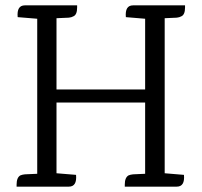

<svg xmlns="http://www.w3.org/2000/svg" viewBox="-20 -697 753 717"><path d="M640 0H446V-8Q446 -34 460 -42Q467 -45 477 -46L522 -48V-314H191V-50L264 -44Q268 0 237 0H42V-8Q42 -34 56 -42Q63 -45 73 -46L119 -48V-627L46 -633Q42 -677 73 -677H268V-669Q268 -642 254 -636Q247 -632 237 -631L191 -629V-363H522V-627L450 -633Q446 -677 477 -677H671V-669Q671 -642 657 -636Q650 -632 640 -631L595 -629V-50L667 -44Q671 0 640 0Z"/></svg>

Font: Karma
Style: Regular
Weight: 400
Designer: Joana Correia
Foundry: Indian Type Foundry
Version: Version 1.202;PS 1.0;hotconv 1.0.78;makeotf.lib2.5.61930; tt